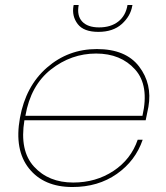

<svg xmlns="http://www.w3.org/2000/svg" viewBox="-20 -744 668 771"><path d="M366 -529Q266 -529 184.5 -465Q103 -401 82 -279H552Q580 -401 522.5 -465Q465 -529 366 -529ZM553 -183Q524 -98 449 -45.5Q374 7 271 7Q156 7 96.5 -67.5Q37 -142 60 -270Q83 -398 168.5 -472.5Q254 -547 369 -547Q485 -547 538.5 -477Q592 -407 576 -315Q567 -268 565 -261H78Q58 -139 116.5 -75Q175 -11 274 -11Q365 -11 435.5 -57.5Q506 -104 533 -183ZM511 -720Q504 -679 469 -647.5Q434 -616 375 -616Q316 -616 292 -647.5Q268 -679 275 -720L276 -724H296Q288 -681 310 -657.5Q332 -634 378 -634Q425 -634 455 -657.5Q485 -681 492 -724H512Z"/></svg>

Font: Poppins Thin
Style: Italic
Weight: 250
Italic angle: -10°
Designer: Ninad Kale (Devanagari), Jonny Pinhorn (Latin)
Foundry: Indian Type Foundry
Version: Version 3.200;PS 1.000;hotconv 16.6.54;makeotf.lib2.5.65590